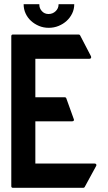

<svg xmlns="http://www.w3.org/2000/svg" viewBox="-20 -898 518 918"><path d="M433 -116Q438 -116 440 -112.5Q442 -109 440 -105L385 -4Q383 0 378 0H42Q34 0 34 -8V-725Q34 -733 42 -733H356Q361 -733 363 -729L415 -629Q417 -624 415 -620.5Q413 -617 408 -617H149V-433H289Q295 -433 297 -428L333 -328Q335 -324 332.5 -321Q330 -318 325 -318H149V-116ZM168 -876Q168 -858 180.5 -844.5Q193 -831 212 -831Q232 -831 246 -844.5Q260 -858 260 -876V-878H335Q335 -854 325 -833.5Q315 -813 298.5 -798Q282 -783 260 -774Q238 -765 213 -765Q188 -765 166.5 -774Q145 -783 128.5 -798Q112 -813 102.5 -833.5Q93 -854 93 -878H168Z"/></svg>

Font: RonaldsonGothic
Style: Regular
Weight: 400
Designer: Mr. Robertson for MacKellar, Smiths & Jordan Co. Philadelphia
Foundry: CAT-Fonts Peter Wiegel
Version: Version 1.000